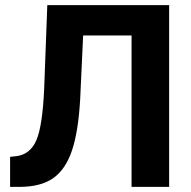

<svg xmlns="http://www.w3.org/2000/svg" viewBox="-20 -731 746 751"><path d="M641.6 -710.9V0H494.6V-592.3H305.2L293.5 -341.3Q286.1 -214.4 261.2 -141.4Q236.3 -68.4 188.5 -34.4Q140.6 -0.5 57.6 0H19.5V-117.7L43.9 -120.1Q99.1 -127.4 122.8 -183.8Q146.5 -240.2 152.8 -384.8L165 -710.9Z"/></svg>

Font: Robotiche
Style: Bold
Weight: 700
Designer: Google
Version: Version 2.001150; 2014